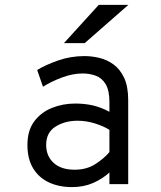

<svg xmlns="http://www.w3.org/2000/svg" viewBox="-20 -752 656 784"><path d="M274.2 12Q220.8 12 179.7 -7.2Q138.6 -26.4 115.3 -64.7Q92 -103 92 -160.2Q92 -219.2 119.9 -256.5Q147.9 -293.8 192.4 -311.5Q236.9 -329.2 287 -329.2Q324.5 -329.2 358.2 -321.8Q391.9 -314.2 426.8 -295.5V-335.2Q426.8 -382.4 411.8 -407.7Q396.8 -433 371.8 -442.5Q346.8 -452 317.5 -452Q276.5 -452 232.1 -435.2Q187.8 -418.4 155.5 -397.8L131.8 -466.2Q165.4 -486.8 216.8 -504.9Q268.1 -523 325.2 -523Q354.4 -523 385.4 -515.7Q416.5 -508.4 443.4 -489Q470.2 -469.6 486.9 -434.2Q503.5 -398.8 503.5 -342.2V0H426.8V-47.5Q398.6 -21.9 360.2 -4.9Q321.9 12 274.2 12ZM284.8 -59Q333.5 -59 369.1 -81.8Q404.6 -104.6 426.8 -131V-221.8Q403.1 -236.8 367.9 -247.9Q332.8 -259 296.8 -259Q245.2 -259 206.9 -235.1Q168.5 -211.2 168.5 -160.2Q168.5 -115.1 198.8 -87.1Q229.1 -59 284.8 -59ZM241.2 -576 383.2 -732H504L326 -576Z"/></svg>

Font: Overpass Mono Light
Style: Regular
Weight: 300
Monospace: yes
Designer: Delve Withrington, Dave Bailey
Foundry: Delve Fonts LLC
Version: Version 4.000